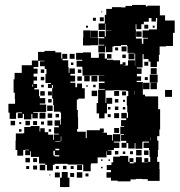

<svg xmlns="http://www.w3.org/2000/svg" viewBox="-20 -729 727 777"><path d="M648 -646H687V-596H680V-543H652V-541H626V-507H623V-480H615V-458H589V-480H581V-490H561V-510H557V-456H534V-452H553V-430H534V-420H551V-402H533V-397H558V-346H567V-339H620V-287H628V-205H625V-178H616V-160H621V-122H619V-94H616V-74H625V-45H626V3H578V-4H555V-5H530V-3H508V5H456V2H429V-10H411V-32H429V-41H412V-61H431V-72H438V-95H465V-98H499V-74H504V-89H520V-73H505V-68H521V-72H530V-93H554V-72H579V-73H564V-89H580V-74H588V-94H585V-122H583V-130H561V-152H583V-156H558V-155H556V-127H528V-150H525V-128H499V-150H492V-131H472V-151H491V-159H470V-183H482V-186H467V-216H482V-219H470V-243H491V-250H471V-272H493V-252H498V-274H495V-302H493V-340H499V-361H492V-363H464V-364H440V-363H407V-312H410V-333H434V-309H413V-270H403V-250H381V-270H371V-312H377V-366H404V-369H380V-393H403V-399H380V-423H403V-424H375V-425H350V-423H314V-452H313V-459H290V-483H313V-487H288V-515H316V-517H348V-495H380V-513H404V-492H413V-487H438V-485H466V-469H476V-477H488V-465H480V-464H498V-485H526V-463H527V-512H524V-489H500V-513H523V-515H496V-543H494V-547H470V-543H442V-541H435V-518H409V-541H406V-517H378V-545H402V-548H379V-574H402V-579H380V-603H404V-581H408V-605H431V-606H407V-633H405V-608H379V-634H404V-669H410V-693H433V-700H471V-699H488V-705H514V-709H570V-703H577V-706H627V-667H648ZM390 -683H394V-679H390ZM384 -659H400V-643H384ZM356 -657H368V-645H356ZM611 -656V-642H593V-656H582V-641H562V-631H552V-611H532V-631H529V-609H530V-573H554V-552H560V-573H579V-576H557V-606H583V-610H615V-638H616V-656ZM580 -613H564V-629H580ZM328 -625H336V-617H328ZM598 -625H606V-617H598ZM377 -546H348V-545H316V-577H317V-606H347V-577H348V-576H377ZM348 -605H376V-577H348ZM553 -580H531V-602H553ZM472 -541H492V-521H472ZM446 -525V-537H458V-525ZM434 -160H437V-186H467V-156H441V-152H463V-130H441V-122H416V-120H431V-102H413V-117H411V-92H375V-68H349V-64H347V-36H317V-63H254V-66H201V-62H194V-39H170V-62H163V-67H138V-94H105V-117H102V-101H82V-121H98V-123H81V-122H74V-99H50V-122H43V-160H44V-189H73V-190H78V-215H104V-219H140V-197H143V-210H161V-194H175V-184H195V-163H198V-185H218V-188H199V-214H218V-220H201V-242H223V-225H226V-247H227V-273H224V-277H198V-304H195V-330H191V-372H194V-385H190V-373H174V-389H186V-393H164V-429H168V-450H161V-461H142V-481H160V-483H135V-458H116V-451H132V-431H116V-419H130V-403H116V-389H130V-373H119V-367H138V-340H141V-332H163V-310H141V-306H167V-276H138V-275H115V-272H133V-250H111V-268H107V-246H77V-268H72V-251H52V-271H69V-274H50V-273H45V-248H19V-273H14V-309H41V-329H40V-354H35V-408H39V-434H68V-465H109V-484H134V-519H160V-523H204V-517H228V-492H232V-511H252V-491H233V-485H256V-457H258V-434H261V-452H283V-430H265V-423H284V-399H265V-394H285V-376H292V-391H312V-372H323V-330H297V-326H291V-284H295V-255H296V-207H292V-196H327V-170H331V-202H384V-209H400V-193H393V-192H413V-183H434ZM262 -511H282V-491H262ZM413 -510H431V-492H413ZM489 -508V-494H475V-508ZM564 -479H580V-463H564ZM277 -476V-466H267V-476ZM590 -429V-453H614V-429ZM145 -448H159V-434H145ZM295 -434V-448H309V-434ZM586 -427H618V-395H586ZM374 -423V-399H350V-423ZM321 -422H343V-400H321ZM311 -402H293V-420H311ZM159 -404H145V-418H159ZM578 -417V-405H566V-417ZM585 -368H559V-394H585ZM615 -394V-368H589V-394ZM114 -387H111V-378H114ZM157 -386V-376H147V-386ZM357 -376V-386H367V-376ZM335 -384V-378H329V-384ZM676 -337H648V-365H676ZM373 -340H351V-362H373ZM442 -361H462V-341H442ZM525 -361V-346H526V-361ZM161 -342H143V-360H161ZM174 -359H190V-343H174ZM474 -359H490V-343H474ZM189 -328V-314H175V-328ZM445 -328H459V-314H445ZM478 -317V-325H486V-317ZM193 -280H171V-302H193ZM459 -284H445V-298H459ZM417 -286V-296H427V-286ZM487 -286H477V-296H487ZM140 -273H164V-249H140ZM462 -251H442V-271H462ZM173 -252V-270H191V-252ZM205 -254V-268H219V-254ZM428 -255H416V-267H428ZM172 -241H192V-221H172ZM41 -222H23V-240H41ZM83 -222V-240H101V-222ZM114 -223V-239H130V-223ZM158 -237V-225H146V-237ZM58 -227V-235H66V-227ZM462 -191H442V-211H462ZM67 -196H57V-206H67ZM187 -206V-196H177V-206ZM226 -158H228V-177H226ZM587 -173V-160H588V-173ZM204 -155H225V-157H204ZM220 -127H204V-121H220ZM531 -100V-122H553V-100ZM563 -120H581V-102H563ZM196 -119V-100H201V-96H220V-101H202V-119ZM445 -104V-118H459V-104ZM506 -105V-117H518V-105ZM477 -106V-116H487V-106ZM101 -72H83V-90H101ZM130 -73H114V-89H130ZM395 -78H389V-84H395ZM419 -78V-84H425V-78ZM163 -40H141V-62H163ZM292 -41V-61H312V-41ZM130 -43H114V-59H130ZM235 -44V-58H249V-44ZM98 -45H86V-57H98ZM206 -45V-57H218V-45ZM266 -45V-57H278V-45ZM395 -48H389V-54H395ZM230 -33H254V-10H261V28H223V-10H230ZM313 -10H291V-32H313ZM222 -11H202V-31H222ZM280 -13H264V-29H280ZM338 -15H326V-27H338ZM184 -19H180V-23H184Z"/></svg>

Font: Rubik-Storm
Style: Regular
Weight: 400
Designer: NaN (generative design), Hubert & Fischer (Rubik source font outlines)
Foundry: NaN, Hubert & Fischer
Version: Version 1.000